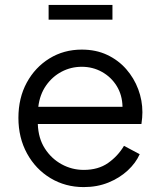

<svg xmlns="http://www.w3.org/2000/svg" viewBox="-20 -750 655 782"><path d="M321 12Q376 12 421.5 -6.5Q467 -25 500 -55.5Q533 -86 549 -122L485 -156Q460 -114 420 -86Q380 -58 321 -58Q273 -58 231 -81Q189 -104 162.5 -145.5Q136 -187 134 -245H556Q558 -258 559 -270.5Q560 -283 560 -293Q560 -341 543 -386.5Q526 -432 494 -468.5Q462 -505 416.5 -526.5Q371 -548 313 -548Q240 -548 181.5 -512Q123 -476 89 -413.5Q55 -351 55 -270Q55 -189 90 -125Q125 -61 185.5 -24.5Q246 12 321 12ZM313 -478Q358 -478 395.5 -457Q433 -436 455.5 -399.5Q478 -363 479 -315H136Q142 -365 167.5 -401.5Q193 -438 231 -458Q269 -478 313 -478ZM178 -670H438V-730H178Z"/></svg>

Font: Plus Jakarta Sans
Style: Regular
Weight: 400
Designer: Gumpita Rahayu
Foundry: Tokotype
Version: Version 2.004; ttfautohint (v1.8.3)